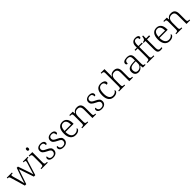

<svg xmlns="http://www.w3.org/2000/svg" viewBox="728 -3177 5594 5594"><g transform="rotate(-45 3525.0 -380.5)"><path d="M81 -451 213 0H271L427 -460L583 0H643L779 -439C796 -495 807 -504 847 -504H864V-536H667V-504H688C727 -504 741 -493 741 -468C741 -455 735 -432 728 -410L669 -221C647 -149 629 -91 623 -58H620C613 -94 582 -183 566 -231L462 -534H412L304 -220C287 -171 261 -93 255 -60H252C246 -93 226 -174 213 -222L158 -416C154 -434 146 -461 146 -472C146 -496 159 -504 196 -504H216V-536H4V-504H16C56 -504 67 -495 81 -451Z M1021 -646C1044 -646 1062 -658 1062 -698C1062 -738 1044 -750 1021 -750C997 -750 979 -738 979 -698C979 -658 997 -646 1021 -646ZM893 0H1158V-32H1137C1079 -32 1057 -39 1057 -105V-536H908V-504H918C969 -504 993 -497 993 -431V-102C993 -38 971 -32 913 -32H893Z M1376 10C1480 10 1550 -45 1550 -140C1550 -213 1517 -251 1413 -299C1328 -338 1288 -363 1288 -420C1288 -471 1318 -507 1388 -507C1451 -507 1483 -474 1483 -398C1515 -398 1532 -418 1532 -449C1532 -497 1489 -544 1396 -544C1296 -544 1231 -494 1231 -412C1231 -332 1274 -298 1383 -244C1473 -202 1494 -179 1494 -130C1494 -72 1454 -28 1379 -28C1292 -28 1266 -80 1266 -152C1247 -152 1222 -138 1222 -96C1222 -37 1271 10 1376 10Z M1806 10C1910 10 1980 -45 1980 -140C1980 -213 1947 -251 1843 -299C1758 -338 1718 -363 1718 -420C1718 -471 1748 -507 1818 -507C1881 -507 1913 -474 1913 -398C1945 -398 1962 -418 1962 -449C1962 -497 1919 -544 1826 -544C1726 -544 1661 -494 1661 -412C1661 -332 1704 -298 1813 -244C1903 -202 1924 -179 1924 -130C1924 -72 1884 -28 1809 -28C1722 -28 1696 -80 1696 -152C1677 -152 1652 -138 1652 -96C1652 -37 1701 10 1806 10Z M2305 10C2416 10 2471 -50 2471 -87C2471 -101 2465 -110 2457 -114C2433 -72 2386 -36 2314 -36C2214 -36 2154 -110 2153 -268H2490V-299C2490 -457 2416 -544 2296 -544C2162 -544 2087 -451 2087 -263C2087 -89 2170 10 2305 10ZM2422 -308H2155C2162 -431 2203 -503 2294 -503C2383 -503 2422 -425 2422 -308Z M2575 0H2822V-32H2812C2755 -32 2733 -38 2733 -102V-326C2733 -414 2766 -498 2875 -498C2965 -498 2997 -442 2997 -354V0H3147V-32H3137C3079 -32 3061 -39 3061 -105V-353C3061 -485 3004 -544 2895 -544C2826 -544 2776 -525 2735 -452H2730L2722 -536H2580V-504H2595C2646 -504 2669 -497 2669 -433V-105C2669 -39 2647 -32 2589 -32H2575Z M3382 10C3486 10 3556 -45 3556 -140C3556 -213 3523 -251 3419 -299C3334 -338 3294 -363 3294 -420C3294 -471 3324 -507 3394 -507C3457 -507 3489 -474 3489 -398C3521 -398 3538 -418 3538 -449C3538 -497 3495 -544 3402 -544C3302 -544 3237 -494 3237 -412C3237 -332 3280 -298 3389 -244C3479 -202 3500 -179 3500 -130C3500 -72 3460 -28 3385 -28C3298 -28 3272 -80 3272 -152C3253 -152 3228 -138 3228 -96C3228 -37 3277 10 3382 10Z M3876 10C3983 10 4038 -46 4038 -86C4038 -101 4034 -112 4025 -120C4003 -73 3959 -37 3887 -37C3788 -36 3729 -114 3729 -265C3729 -448 3786 -506 3873 -506C3948 -506 3977 -452 3977 -392C4016 -393 4036 -407 4036 -439C4036 -503 3962 -544 3875 -544C3754 -544 3663 -477 3663 -264C3663 -73 3754 10 3876 10Z M4093 0H4343V-32H4332C4275 -32 4253 -38 4253 -102V-326C4253 -438 4304 -498 4395 -498C4481 -498 4515 -448 4515 -352V0H4666V-32H4656C4599 -32 4579 -39 4579 -105V-355C4579 -488 4519 -544 4410 -544C4325 -544 4277 -502 4253 -446H4249C4250 -451 4253 -486 4253 -514V-760H4098V-728H4113C4165 -728 4189 -721 4189 -655V-105C4189 -39 4167 -32 4109 -32H4093Z M4894 10C4984 10 5026 -44 5059 -94H5064L5076 0H5188V-32H5184C5135 -32 5123 -48 5123 -112V-379C5123 -491 5071 -544 4951 -544C4845 -544 4788 -502 4788 -446C4788 -406 4807 -391 4844 -391C4844 -460 4862 -506 4949 -506C5045 -506 5059 -450 5059 -372V-310L4976 -307C4820 -301 4746 -254 4746 -148C4746 -40 4810 10 4894 10ZM4909 -35C4841 -35 4811 -80 4811 -145C4811 -224 4853 -269 4985 -274L5059 -277V-181C5059 -105 4997 -35 4909 -35Z M5266 0H5547V-32H5502C5450 -32 5427 -39 5427 -107V-499H5569V-536H5427V-597C5427 -684 5456 -734 5523 -734C5581 -734 5597 -694 5597 -650C5627 -650 5651 -667 5651 -699C5651 -737 5614 -771 5528 -771C5425 -771 5363 -707 5363 -592V-536H5270V-499H5363V-107C5363 -39 5340 -32 5288 -32H5266Z M5805 10C5830 10 5860 5 5879 -1V-36C5858 -32 5841 -30 5818 -30C5767 -30 5741 -61 5741 -137V-494H5870V-536H5741V-658H5707C5701 -601 5689 -570 5671 -551C5653 -533 5626 -524 5600 -524V-494H5677V-143C5677 -30 5715 10 5805 10Z M6181 10C6292 10 6347 -50 6347 -87C6347 -101 6341 -110 6333 -114C6309 -72 6262 -36 6190 -36C6090 -36 6030 -110 6029 -268H6366V-299C6366 -457 6292 -544 6172 -544C6038 -544 5963 -451 5963 -263C5963 -89 6046 10 6181 10ZM6298 -308H6031C6038 -431 6079 -503 6170 -503C6259 -503 6298 -425 6298 -308Z M6451 0H6698V-32H6688C6631 -32 6609 -38 6609 -102V-326C6609 -414 6642 -498 6751 -498C6841 -498 6873 -442 6873 -354V0H7023V-32H7013C6955 -32 6937 -39 6937 -105V-353C6937 -485 6880 -544 6771 -544C6702 -544 6652 -525 6611 -452H6606L6598 -536H6456V-504H6471C6522 -504 6545 -497 6545 -433V-105C6545 -39 6523 -32 6465 -32H6451Z"/></g></svg>

Font: Noto Serif Lao Light
Style: Regular
Weight: 300
Designer: Monotype Design Team
Foundry: Monotype Imaging Inc.
Version: Version 2.003